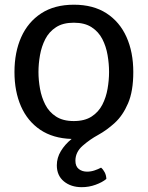

<svg xmlns="http://www.w3.org/2000/svg" viewBox="-20 -578 628 816"><path d="M41.5 -272Q41.5 -356 70.2 -420.2Q99 -484.5 155.2 -521.2Q211.5 -558 294 -558Q376 -558 432.2 -521.8Q488.5 -485.5 517.5 -421Q546.5 -356.5 546.5 -272Q546.5 -190.5 524.2 -138.8Q502 -87 467.8 -55.8Q433.5 -24.5 397 -4.5Q362 14.5 331.2 41.5Q300.5 68.5 300.5 105Q300.5 129 314.8 140.2Q329 151.5 350 151.5Q366.5 151.5 382 146.2Q397.5 141 409.5 134.5Q418.5 142 425 154.5Q431.5 167 432 182.5Q414.5 197 386.2 207.2Q358 217.5 327.5 217.5Q281.5 217.5 251.5 192.8Q221.5 168 221.5 124.5Q221.5 92.5 238.8 64Q256 35.5 284.5 12.5Q205 10 151 -26.5Q97 -63 69.2 -126.2Q41.5 -189.5 41.5 -272ZM143.5 -272Q143.5 -237.5 150 -201Q156.5 -164.5 172.5 -133.2Q188.5 -102 218 -82.8Q247.5 -63.5 293.5 -63.5Q340 -63.5 369.5 -82.8Q399 -102 415 -133.2Q431 -164.5 437.2 -201Q443.5 -237.5 443.5 -272Q443.5 -307 437.2 -343.8Q431 -380.5 415 -411.8Q399 -443 369.5 -462.2Q340 -481.5 293.5 -481.5Q247.5 -481.5 218 -462.2Q188.5 -443 172.5 -411.8Q156.5 -380.5 150 -343.8Q143.5 -307 143.5 -272Z"/></svg>

Font: Signika Negative SC
Style: Regular
Weight: 400
Designer: Anna Giedryś
Foundry: Anna Giedryś
Version: Version 2.000; ttfautohint (v1.8.3) -l 8 -r 50 -G 200 -x 9 -